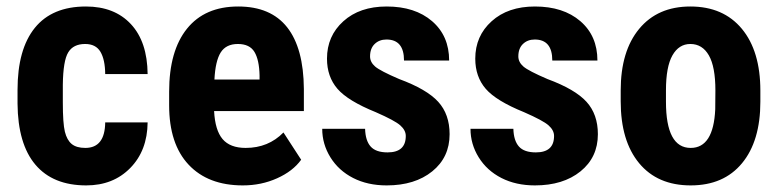

<svg xmlns="http://www.w3.org/2000/svg" viewBox="-20 -558 2384 588"><path d="M241.2 -105Q301.3 -105 302.2 -183.1H432.1Q431.2 -96.7 378.9 -43.5Q326.7 9.8 244.1 9.8Q142.1 9.8 88.4 -53.7Q34.7 -117.2 33.7 -240.7V-282.7Q33.7 -407.2 86.7 -472.7Q139.6 -538.1 243.2 -538.1Q330.6 -538.1 380.9 -484.1Q431.2 -430.2 432.1 -331.1H302.2Q301.8 -375.5 287.6 -399.4Q273.4 -423.3 240.7 -423.3Q204.6 -423.3 189 -397.7Q173.3 -372.1 172.4 -298.3V-244.6Q172.4 -180.2 178.7 -154.5Q185.1 -128.9 199.7 -116.9Q214.4 -105 241.2 -105Z M723.6 9.8Q617.2 9.8 557.6 -53.7Q498 -117.2 498 -235.4V-277.3Q498 -402.3 552.7 -470.2Q607.4 -538.1 709.5 -538.1Q809.1 -538.1 859.4 -474.4Q909.7 -410.6 910.6 -285.6V-217.8H635.7Q638.7 -159.2 661.6 -132.1Q684.6 -105 732.4 -105Q801.8 -105 848.1 -152.3L902.3 -68.8Q877 -33.7 828.6 -12Q780.3 9.8 723.6 9.8ZM636.7 -314.5H774.9V-327.1Q773.9 -374.5 759.3 -398.9Q744.6 -423.3 708.5 -423.3Q672.4 -423.3 656 -397.5Q639.6 -371.6 636.7 -314.5Z M1222.7 -141.6Q1222.7 -159.2 1205.8 -174.1Q1189 -189 1130.9 -214.4Q1045.4 -249 1013.4 -286.1Q981.4 -323.2 981.4 -378.4Q981.4 -447.8 1031.5 -492.9Q1081.5 -538.1 1164.1 -538.1Q1251 -538.1 1303.2 -493.2Q1355.5 -448.2 1355.5 -372.6H1217.3Q1217.3 -437 1163.6 -437Q1141.6 -437 1127.4 -423.3Q1113.3 -409.7 1113.3 -385.3Q1113.3 -367.7 1128.9 -354.2Q1144.5 -340.8 1202.6 -315.9Q1287.1 -284.7 1322 -246.3Q1356.9 -208 1356.9 -147Q1356.9 -76.2 1303.7 -33.2Q1250.5 9.8 1164.1 9.8Q1106 9.8 1061.5 -12.9Q1017.1 -35.6 991.9 -76.2Q966.8 -116.7 966.8 -163.6H1098.1Q1099.1 -127.4 1115 -109.4Q1130.9 -91.3 1167 -91.3Q1222.7 -91.3 1222.7 -141.6Z M1676.8 -141.6Q1676.8 -159.2 1659.9 -174.1Q1643.1 -189 1585 -214.4Q1499.5 -249 1467.5 -286.1Q1435.5 -323.2 1435.5 -378.4Q1435.5 -447.8 1485.6 -492.9Q1535.6 -538.1 1618.2 -538.1Q1705.1 -538.1 1757.3 -493.2Q1809.6 -448.2 1809.6 -372.6H1671.4Q1671.4 -437 1617.7 -437Q1595.7 -437 1581.5 -423.3Q1567.4 -409.7 1567.4 -385.3Q1567.4 -367.7 1583 -354.2Q1598.6 -340.8 1656.7 -315.9Q1741.2 -284.7 1776.1 -246.3Q1811 -208 1811 -147Q1811 -76.2 1757.8 -33.2Q1704.6 9.8 1618.2 9.8Q1560.1 9.8 1515.6 -12.9Q1471.2 -35.6 1446 -76.2Q1420.9 -116.7 1420.9 -163.6H1552.2Q1553.2 -127.4 1569.1 -109.4Q1585 -91.3 1621.1 -91.3Q1676.8 -91.3 1676.8 -141.6Z M1880.9 -281.2Q1880.9 -401.4 1937.5 -469.7Q1994.1 -538.1 2094.2 -538.1Q2195.3 -538.1 2252 -469.7Q2308.6 -401.4 2308.6 -280.3V-246.6Q2308.6 -126 2252.4 -58.1Q2196.3 9.8 2095.2 9.8Q1993.7 9.8 1937.3 -58.3Q1880.9 -126.5 1880.9 -247.6ZM2019.5 -246.6Q2019.5 -105 2095.2 -105Q2165 -105 2170.4 -223.1L2170.9 -281.2Q2170.9 -353.5 2150.9 -388.4Q2130.9 -423.3 2094.2 -423.3Q2059.1 -423.3 2039.3 -388.4Q2019.5 -353.5 2019.5 -281.2Z"/></svg>

Font: TypoPRO Roboto
Style: Bold
Weight: 700
Designer: Google
Version: Version 2.136; 2016